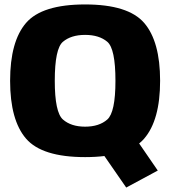

<svg xmlns="http://www.w3.org/2000/svg" viewBox="-20 -701 770 864"><path d="M548 143 690 66.5 557 -127 408.5 -58.5ZM363 6Q557 6 628.8 -77.2Q700.5 -160.5 700.5 -337.5Q700.5 -514.5 628.8 -597.8Q557 -681 363 -681Q169 -681 97.2 -597.8Q25.5 -514.5 25.5 -337.5Q25.5 -160.5 97.2 -77.2Q169 6 363 6ZM363 -131Q300 -131 263.2 -163.2Q226.5 -195.5 226.5 -337.5Q226.5 -482 263.2 -513Q300 -544 363 -544Q426 -544 462.8 -513Q499.5 -482 499.5 -337.5Q499.5 -195.5 462.8 -163.2Q426 -131 363 -131Z"/></svg>

Font: Anybody UltraCondensed Thin ExtraBold
Style: Regular
Weight: 800
Version: Version 1.111